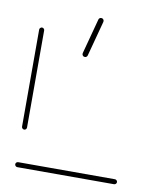

<svg xmlns="http://www.w3.org/2000/svg" viewBox="-71 -646 573 702"><g transform="rotate(10 215.5 -295.0)"><path d="M409.3 -9.3Q409.3 -5.6 406.5 -2.8Q403.7 0 400 0H40.7Q37 0 34.3 -2.8Q31.5 -5.6 31.5 -9.3Q31.5 -13.3 34.3 -15.9Q37 -18.5 40.7 -18.5H400Q403.7 -18.5 406.5 -15.7Q409.3 -13 409.3 -9.3ZM41.5 -139.6Q37.8 -139.6 35 -142.4Q32.2 -145.2 32.2 -148.9V-509.3Q32.2 -513 35 -515.7Q37.8 -518.5 41.5 -518.5Q45.2 -518.5 48 -515.7Q50.7 -513 50.7 -509.3V-148.9Q50.7 -145.2 48.1 -142.4Q45.6 -139.6 41.5 -139.6ZM258.5 -577.8 223.7 -447.4Q223 -444.1 220.4 -441.9Q217.8 -439.6 214.1 -439.6Q208.9 -439.6 205.9 -443.5Q203 -447.4 204.1 -452.2L238.9 -582.6Q239.6 -585.9 242.2 -588.1Q244.8 -590.4 248.5 -590.4Q253.7 -590.4 256.7 -586.5Q259.6 -582.6 258.5 -577.8Z"/></g></svg>

Font: 26F Galaxy Sans Hairline
Style: Regular
Weight: 50
Designer: C₂₉H₂₅N₃O₅
Version: Version 1.100